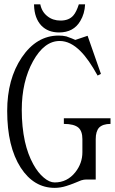

<svg xmlns="http://www.w3.org/2000/svg" viewBox="-20 -864 540 900"><path d="M498 -309.6H279.3V-283.2Q327.1 -283.2 347.7 -265.6Q366.2 -249 366.2 -211.9V-150.4Q366.2 -98.6 333 -56.6Q294.9 -8.8 236.3 -8.8Q211.9 -8.8 185.5 -31.2Q158.2 -53.7 135.7 -94.7Q110.4 -140.6 96.7 -201.2Q82 -269.5 82 -348.6Q82 -481.4 134.8 -577.1Q187.5 -671.9 259.8 -671.9Q310.5 -671.9 358.4 -623Q395.5 -585.9 437.5 -509.8L453.1 -517.6L390.6 -696.3L333 -676.8L317.4 -683.6Q300.8 -690.4 291 -693.4Q274.4 -697.3 254.9 -697.3Q151.4 -697.3 82 -594.7Q13.7 -493.2 13.7 -343.8Q13.7 -176.8 77.1 -78.1Q138.7 16.6 236.3 16.6Q263.7 16.6 291 7.8Q307.6 2.9 334 -7.8Q352.5 -15.6 360.4 -18.6Q373 -22.5 383.8 -22.5H428.7V-211.9Q428.7 -248 444.3 -265.6Q461.9 -283.2 498 -283.2ZM349.6 -843.8Q337.9 -807.6 324.2 -792Q303.7 -767.6 263.7 -767.6Q227.5 -767.6 202.1 -788.1Q175.8 -808.6 168.9 -843.8H139.6V-838.9Q141.6 -778.3 173.8 -744.1Q205.1 -711.9 256.8 -711.9Q325.2 -711.9 356.4 -765.6Q377 -799.8 378.9 -843.8Z"/></svg>

Font: BatangChe
Style: Regular
Weight: 400
Monospace: yes
Version: Version 2.21